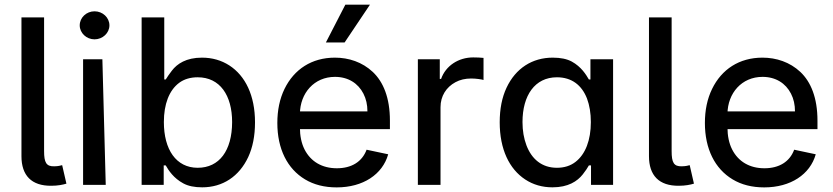

<svg xmlns="http://www.w3.org/2000/svg" viewBox="-20 -803 3619 834"><path d="M73.2 -124.6C73.2 -41.2 116.5 5 203.5 3.9C230.5 3.9 253.9 -0.7 268.5 -5.3L250 -85.6C242.5 -83.8 234.7 -81 215.9 -80.6C180.8 -79.5 171.5 -97.3 171.5 -146.7V-727.3H73.2Z M439.3 0 424.7 -545.5H340.9V0ZM390.6 -632.1C426.1 -632.1 455.3 -659.8 455.3 -692.8C455.3 -726.6 426.1 -753.9 390.6 -753.9C355.5 -753.9 326.3 -726.6 326.3 -692.8C326.3 -659.8 355.5 -632.1 390.6 -632.1Z M691.1 0V-84.5H699.9C712.7 -62.1 734.4 -28.8 776.3 -6.4C797.2 5 824.6 10.7 858.3 10.7C947.4 10.7 1018.8 -36.6 1058.2 -120.7C1077.8 -163 1087.7 -213.1 1087.7 -271.7C1087.7 -388.1 1045.8 -473.7 976.2 -518.8C941.4 -541.2 901.6 -552.6 857.2 -552.6C788.7 -552.6 749.3 -525.9 726.6 -496.1C715.2 -481.2 706.3 -468.4 699.9 -457.7H693.5V-727.3H595.2V0ZM691.8 -272.7C691.8 -350.5 714.5 -410.5 758.2 -443.2C779.8 -459.2 806.8 -467.3 838.8 -467.3C935.4 -467.3 988.3 -388.8 988.3 -272.7C987.9 -148.4 932.5 -74.2 838.8 -74.2C744.7 -74.2 691.8 -153.8 691.8 -272.7Z M1442.5 11C1557.2 11 1641.7 -45.5 1666.2 -132.8L1572.4 -152.7C1552.9 -100.1 1506.7 -72.1 1443.2 -72.1C1379.3 -72.1 1329.9 -100.9 1302.9 -153.8C1289.4 -180.4 1282.7 -212.7 1282.7 -250.7V-307.9C1283.4 -399.1 1345.2 -469.1 1435 -469.1C1492.2 -469.1 1535.5 -441.4 1558.6 -396.3C1570.3 -373.6 1576 -348 1576 -319.2H1244.7V-242.2H1673.7V-278.8C1673.7 -378.6 1644.9 -447.4 1599.4 -490.4C1553.6 -533.4 1494.7 -552.6 1434.7 -552.6C1334.2 -552.6 1257.5 -502.1 1215.9 -416.9C1195 -373.9 1184.7 -324.6 1184.7 -268.8C1184.7 -156.2 1228 -70 1305 -23.8C1343.4 -0.7 1389.2 11 1442.5 11ZM1476.9 -618.6 1587 -782.7H1480.1L1395.6 -618.6Z M1893.5 0V-337.4C1893.5 -385.7 1918.3 -424.4 1958.5 -446C1978.3 -456.7 2001.1 -462 2026.6 -462C2048.3 -462 2073.2 -458.1 2080.3 -455.6V-551.5C2070.3 -552.9 2048.7 -553.6 2035.5 -553.6C1971.2 -553.6 1915.8 -517 1896 -460.2H1890.3V-545.5H1795.1V0Z M2380 10.7C2447.8 10.7 2487.9 -15.6 2511.4 -45.5C2523.1 -60.4 2532 -73.5 2538 -84.5H2547.2V0H2643.1V-545.5H2544.7V-457.7H2538C2525.6 -479 2505 -512.8 2463.8 -535.5C2442.8 -546.9 2415.5 -552.6 2381 -552.6C2291.5 -552.6 2219.8 -506 2180.4 -422.2C2160.5 -380 2150.6 -329.9 2150.6 -271.7C2150.6 -154.8 2192.1 -68.9 2261.4 -23.4C2295.8 -0.7 2335.6 10.7 2380 10.7ZM2399.1 -74.2C2333.8 -74.2 2289.4 -111.9 2266.7 -171.9C2255.3 -202.1 2249.6 -235.4 2249.6 -272.7C2249.6 -388.5 2303.3 -467.3 2399.1 -467.3C2463.4 -467.3 2507.1 -433.2 2529.8 -375C2540.8 -345.5 2546.5 -311.4 2546.5 -272.7C2546.5 -194.2 2523.1 -132.8 2479.4 -99.4C2457.7 -82.7 2430.8 -74.2 2399.1 -74.2Z M2799 -124.6C2799 -41.2 2842.3 5 2929.3 3.9C2956.3 3.9 2979.8 -0.7 2994.3 -5.3L2975.9 -85.6C2968.4 -83.8 2960.6 -81 2941.8 -80.6C2906.6 -79.5 2897.4 -97.3 2897.4 -146.7V-727.3H2799Z M3299.7 11C3414.4 11 3498.9 -45.5 3523.4 -132.8L3429.7 -152.7C3410.2 -100.1 3364 -72.1 3300.4 -72.1C3236.5 -72.1 3187.1 -100.9 3160.2 -153.8C3146.7 -180.4 3139.9 -212.7 3139.9 -250.7V-307.9C3140.6 -399.1 3202.4 -469.1 3292.3 -469.1C3349.4 -469.1 3392.8 -441.4 3415.8 -396.3C3427.6 -373.6 3433.2 -348 3433.2 -319.2H3101.9V-242.2H3530.9V-278.8C3530.9 -378.6 3502.1 -447.4 3456.7 -490.4C3410.9 -533.4 3351.9 -552.6 3291.9 -552.6C3191.4 -552.6 3114.7 -502.1 3073.2 -416.9C3052.2 -373.9 3041.9 -324.6 3041.9 -268.8C3041.9 -156.2 3085.2 -70 3162.3 -23.8C3200.6 -0.7 3246.4 11 3299.7 11Z"/></svg>

Font: Inter 465
Style: Regular
Weight: 400
Designer: Rasmus Andersson
Foundry: rsms
Version: Version 3.019;Glyphs 3.1.2 (3151)